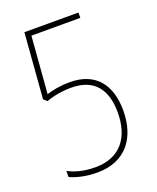

<svg xmlns="http://www.w3.org/2000/svg" viewBox="-136 -795 722 885"><g transform="rotate(-20 225.5 -352.5)"><path d="M210 -426C161 -426 123 -418 95 -409L117 -688H357V-714H92L67 -394L84 -379C115 -391 161 -400 207 -400C321 -400 370 -330 370 -220C370 -99 311 -17 188 -17C128 -17 88 -30 55 -47V-17C88 -2 134 9 188 9C326 9 397 -84 397 -220C397 -345 336 -426 210 -426Z"/></g></svg>

Font: Noto Sans Sinhala Condensed Thin
Style: Regular
Weight: 100
Width: 3
Designer: Jelle Bosma - Monotype Design Team
Foundry: Monotype Imaging Inc.
Version: Version 2.006